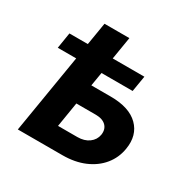

<svg xmlns="http://www.w3.org/2000/svg" viewBox="-153 -819 950 962"><g transform="rotate(30 322.0 -338.0)"><path d="M40.5 -454.6 55.2 -545.9H161.6L183.1 -675.8H327.1L305.7 -545.9H488.8L473.6 -454.6H293.5L280.3 -375.5H392.1Q500.5 -375.5 552.5 -323.7Q604.5 -272 590.3 -187.5Q581.1 -131.8 546.6 -89.6Q512.2 -47.4 456.8 -23.7Q401.4 0 329.6 0H71.8L147 -454.6ZM260.7 -259.3 237.3 -116.2H349.1Q389.2 -116.2 415.5 -135.5Q441.9 -154.8 447.3 -186Q452.6 -219.2 432.6 -239.3Q412.6 -259.3 372.6 -259.3Z"/></g></svg>

Font: Inter
Style: Bold Italic
Weight: 700
Italic angle: -9.39999°
Designer: Rasmus Andersson
Foundry: rsms
Version: Version 4.001;git-9221beed3